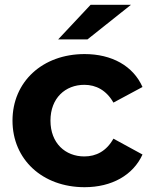

<svg xmlns="http://www.w3.org/2000/svg" viewBox="-20 -771 631 799"><path d="M222 -607H344L525 -751H357ZM332 8C445 8 534 -42 573 -128L452 -194C423 -142 380 -120 331 -120C252 -120 190 -175 190 -269C190 -363 252 -418 331 -418C380 -418 423 -395 452 -344L573 -409C534 -497 445 -546 332 -546C157 -546 32 -431 32 -269C32 -107 157 8 332 8Z"/></svg>

Font: AWKNG-Font
Style: Bold
Weight: 700
Designer: Awakening Church
Foundry: Awakening Church
Version: Version 1.700;PS 001.700;hotconv 1.0.88;makeotf.lib2.5.64775